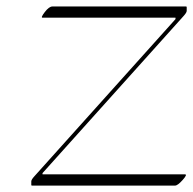

<svg xmlns="http://www.w3.org/2000/svg" viewBox="-20 -555 605 602"><path d="M113.3 -499.5Q106.9 -499.5 120.4 -517.1Q133.8 -534.7 144.5 -534.7H563.5Q565.4 -534.7 565.4 -532.2V-521Q565.4 -515.6 555.7 -504.9L113.3 -12.2V-8.3H560.1Q568.4 -8.3 552.7 9.3Q537.1 26.9 528.8 26.9H80.1Q78.1 26.9 78.1 24.9V13.7Q78.1 8.3 87.9 -2.4L530.3 -495.1V-499.5Z"/></svg>

Font: ML-NILA05
Style: Regular
Weight: 400
Designer: CLT@C-DIT
Version: Version ML-NILA05 1.0